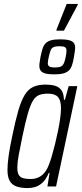

<svg xmlns="http://www.w3.org/2000/svg" viewBox="-20 -948 416 976"><path d="M121 8Q86 8 63 -0.5Q40 -9 29 -29Q18 -49 18 -85Q18 -114 24 -156.5Q30 -199 42 -255Q58 -334 73 -385.5Q88 -437 106 -466Q124 -495 149.5 -506.5Q175 -518 212 -518Q237 -518 258 -512.5Q279 -507 291.5 -490.5Q304 -474 305 -441H310L329 -510H373L265 0H221L232 -69H228Q214 -36 196 -19.5Q178 -3 159 2.5Q140 8 121 8ZM134 -38Q157 -38 175 -46Q193 -54 206.5 -70.5Q220 -87 229 -112Q236 -129 244 -156.5Q252 -184 260 -216.5Q268 -249 275 -283Q282 -317 286 -347Q290 -377 290 -398Q290 -438 274.5 -455Q259 -472 224 -472Q196 -472 178 -464.5Q160 -457 147 -435.5Q134 -414 121.5 -370.5Q109 -327 94 -255Q82 -197 75 -159Q68 -121 68 -97Q68 -72 75 -59.5Q82 -47 97 -42.5Q112 -38 134 -38ZM255 -570Q227 -570 210.5 -574.5Q194 -579 187 -588.5Q180 -598 180 -614Q180 -623 182 -634.5Q184 -646 186 -659Q191 -684 196.5 -701Q202 -718 212.5 -728.5Q223 -739 240.5 -743.5Q258 -748 286 -748Q315 -748 331.5 -743.5Q348 -739 355 -730Q362 -721 362 -705Q362 -697 360 -685Q358 -673 356 -659Q352 -634 346 -616.5Q340 -599 330 -589.5Q320 -580 302.5 -575Q285 -570 255 -570ZM259 -605Q279 -605 289 -609.5Q299 -614 304.5 -626Q310 -638 314 -659Q316 -669 317 -676.5Q318 -684 318 -690Q318 -703 310.5 -708Q303 -713 282 -713Q263 -713 252.5 -708.5Q242 -704 237.5 -692.5Q233 -681 228 -659Q226 -649 224.5 -641.5Q223 -634 223 -627Q223 -615 231 -610Q239 -605 259 -605ZM267 -792V-797L319 -928H376L375 -923L305 -792Z"/></svg>

Font: Saira ExtraCondensed Light
Style: Italic
Weight: 300
Width: 2
Italic angle: -12°
Designer: Hector Gatti with collaboration of the Omnibus-Type team
Foundry: Omnibus-Type
Version: Version 1.101